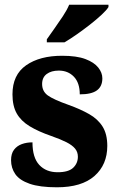

<svg xmlns="http://www.w3.org/2000/svg" viewBox="-20 -786 501 816"><path d="M222 10Q149 10 106 -5Q63 -20 45 -46Q27 -72 27 -105Q27 -133 39.5 -149.5Q52 -166 72.5 -173.5Q93 -181 118 -181Q118 -116 147 -85Q176 -54 225 -54Q271 -54 291 -73Q311 -92 311 -120Q311 -140 299 -154.5Q287 -169 262.5 -181.5Q238 -194 198 -208Q143 -227 106 -249.5Q69 -272 51 -304Q33 -336 33 -385Q33 -468 91 -508.5Q149 -549 244 -549Q306 -549 343 -535Q380 -521 397.5 -499Q415 -477 415 -453Q415 -419 392 -402Q369 -385 319 -385Q319 -434 294 -460Q269 -486 230 -486Q198 -486 178.5 -471.5Q159 -457 159 -429Q159 -398 183 -380.5Q207 -363 272 -340Q322 -322 359 -301Q396 -280 416 -248Q436 -216 436 -166Q436 -86 381.5 -38Q327 10 222 10ZM179 -619Q193 -639 211.5 -665Q230 -691 247.5 -717.5Q265 -744 274 -766H441V-756Q433 -743 411.5 -723Q390 -703 362.5 -681.5Q335 -660 306.5 -640Q278 -620 254 -606H179Z"/></svg>

Font: Noto Serif Khmer SemiCondensed ExtraBold
Style: Regular
Weight: 800
Width: 4
Designer: Danh Hong and the Monotype Design Team
Foundry: Monotype Imaging Inc.
Version: Version 2.004